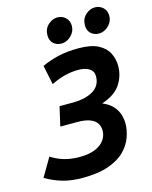

<svg xmlns="http://www.w3.org/2000/svg" viewBox="-166 -997 872 1099"><g transform="rotate(-15 270.0 -447.5)"><path d="M186 15Q118 15 67 0Q16 -15 -32 -43L32 -152Q72 -127 112 -116Q152 -105 200 -105Q257 -105 293.5 -121Q330 -137 347.5 -162.5Q365 -188 365 -217Q365 -244 351.5 -263Q338 -282 310 -292Q282 -302 240 -302H137L163 -416H247Q276 -416 304.5 -422Q333 -428 357 -440.5Q381 -453 395 -475Q409 -497 409 -528Q409 -558 384.5 -573.5Q360 -589 319 -589Q282 -589 242 -579.5Q202 -570 158 -548L134 -662Q181 -684 233.5 -696Q286 -708 353 -708Q428 -708 470 -685.5Q512 -663 529.5 -627.5Q547 -592 547 -552Q547 -493 514.5 -443.5Q482 -394 403 -368Q445 -350 466 -325Q487 -300 494.5 -273.5Q502 -247 502 -224Q502 -184 487 -142Q472 -100 437 -64.5Q402 -29 340.5 -7Q279 15 186 15ZM268 -759Q239 -759 220 -776.5Q201 -794 201 -825Q201 -863 226.5 -886.5Q252 -910 282 -910Q310 -910 330 -891.5Q350 -873 350 -843Q350 -818 337 -799Q324 -780 305.5 -769.5Q287 -759 268 -759ZM490 -759Q461 -759 442 -776.5Q423 -794 423 -825Q423 -863 448.5 -886.5Q474 -910 504 -910Q532 -910 552 -891.5Q572 -873 572 -843Q572 -818 559 -799Q546 -780 527.5 -769.5Q509 -759 490 -759Z"/></g></svg>

Font: Ubuntu Sans Mono
Style: Italic
Weight: 400
Italic angle: -13.5°
Monospace: yes
Designer: Dalton Maag Ltd
Foundry: Dalton Maag Ltd
Version: Version 1.006